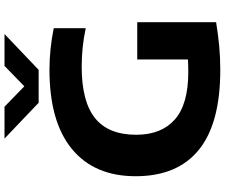

<svg xmlns="http://www.w3.org/2000/svg" viewBox="-93 -896 998 852"><g transform="rotate(-90 406.0 -470.0)"><path d="M522 8.5Q284 8.5 167 -86.8Q50 -182 50 -367Q50 -550.5 171 -650Q292 -749.5 523 -749.5Q566.5 -749.5 613.8 -744.8Q661 -740 707 -730.5V-588.5Q663.5 -598 620.8 -602.2Q578 -606.5 536 -606.5Q381.5 -606.5 307.8 -547.2Q234 -488 234 -364.5Q234 -253 301.8 -193.2Q369.5 -133.5 512 -133.5Q540 -133.5 568 -135V-360H733.5V-10Q678 -1 627 3.8Q576 8.5 522 8.5ZM376 -797.5 217 -949H358.5L449 -861L539.5 -949H681L522 -797.5Z"/></g></svg>

Font: Encode Sans Exp
Style: Bold
Weight: 700
Width: 7
Designer: Multiple Designers
Foundry: Impallari Type
Version: Version 3.002; ttfautohint (v1.8.3) -l 8 -r 50 -G 200 -x 14 